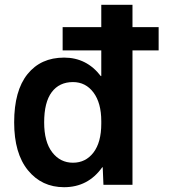

<svg xmlns="http://www.w3.org/2000/svg" viewBox="-20 -770 710 800"><path d="M241 -560V-657H402V-750H532V-657H641V-560H532V0H411L408 -73H406Q347 10 247 10Q154 10 96.5 -60.5Q39 -131 39 -260Q39 -392 94.5 -461Q150 -530 247 -530Q341 -530 400 -453H402V-560ZM164 -260Q164 -179 197.5 -135.5Q231 -92 284 -92Q337 -92 369.5 -134.5Q402 -177 402 -255V-265Q402 -341 369.5 -384.5Q337 -428 284 -428Q227 -428 195.5 -386Q164 -344 164 -260Z"/></svg>

Font: Mplus 1p Bold
Style: Bold
Weight: 700
Version: Version 1.061